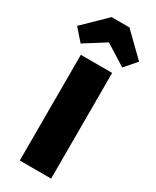

<svg xmlns="http://www.w3.org/2000/svg" viewBox="-323 -1115 961 1183"><g transform="rotate(30 157.5 -524.0)"><path d="M10 -812 158 -905 306 -812 378 -895 221 -1048H94L-63 -895ZM269 -752H46V0H269Z"/></g></svg>

Font: Glow Sans SC Normal Heavy
Style: Regular
Weight: 900
Designer: Ryoko NISHIZUKA (kana, bopomofo & ideographs); Paul D. Hunt (Latin, Greek & Cyrillic); Sandoll Communications, Soo-young
Version: Version 0.93